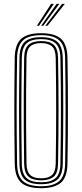

<svg xmlns="http://www.w3.org/2000/svg" viewBox="-20 -980 431 1006"><path d="M195.5 6Q122.2 6 90.4 -23.8Q58.5 -53.5 57.2 -122Q56.2 -202.2 55.6 -270.5Q55 -338.8 55 -402.6Q55 -466.5 55.6 -533.2Q56.2 -600 57.2 -677.5Q58.5 -746.5 90.5 -776.2Q122.5 -806 195.5 -806Q266.8 -806 299.5 -776.8Q332.2 -747.5 333.5 -677.5Q334.8 -608.5 335.4 -542.8Q336 -477 336 -410.4Q336 -343.8 335.5 -272.6Q335 -201.5 333.5 -122Q332.2 -51.2 298.9 -22.6Q265.5 6 195.5 6ZM195.5 -4.2Q258.8 -4.2 289.5 -30.5Q320.2 -56.8 321.2 -122Q322.5 -196.2 323 -263.6Q323.5 -331 323.6 -396.5Q323.8 -462 323.1 -531Q322.5 -600 321.2 -677.2Q320.2 -742 290 -768.9Q259.8 -795.8 195.5 -795.8Q129.2 -795.8 100 -768.2Q70.8 -740.8 69.5 -677.2Q68.5 -611.8 67.9 -550.1Q67.2 -488.5 67.1 -424Q67 -359.5 67.6 -285.8Q68.2 -212 69.5 -122Q70.5 -57 101 -30.6Q131.5 -4.2 195.5 -4.2ZM195.5 -14.8Q135.8 -14.8 109.2 -39.6Q82.8 -64.5 82 -122Q81 -202.2 80.4 -270.5Q79.8 -338.8 79.8 -402.6Q79.8 -466.5 80.4 -533.2Q81 -600 82 -677.2Q82.8 -735.2 109.2 -760.2Q135.8 -785.2 195.5 -785.2Q253.2 -785.2 280.5 -760.9Q307.8 -736.5 308.8 -677Q310 -610 310.8 -544.4Q311.5 -478.8 311.5 -411.6Q311.5 -344.5 310.9 -272.9Q310.2 -201.2 308.8 -122.2Q308 -62.2 279.9 -38.5Q251.8 -14.8 195.5 -14.8ZM195.5 -25Q245 -25 270.4 -46.1Q295.8 -67.2 296.5 -122.5Q297.8 -195.5 298.4 -263.2Q299 -331 299.1 -397.4Q299.2 -463.8 298.6 -532.6Q298 -601.5 296.5 -677Q295.5 -731.2 271 -753.1Q246.5 -775 195.5 -775Q142.2 -775 118.8 -752.4Q95.2 -729.8 94.2 -677Q93.2 -608.2 92.6 -542.8Q92 -477.2 91.9 -411Q91.8 -344.8 92.4 -273.5Q93 -202.2 94.2 -122.2Q95 -70 118.8 -47.5Q142.5 -25 195.5 -25ZM195.5 -35.2Q149.5 -35.2 128.4 -55.4Q107.2 -75.5 106.5 -123.2Q105 -218.2 104.5 -309.1Q104 -400 104.5 -490.9Q105 -581.8 106.5 -676.8Q107.2 -726.2 129.5 -745.5Q151.8 -764.8 195.5 -764.8Q240.2 -764.8 261.8 -745Q283.2 -725.2 284.2 -676.8Q285.5 -610.8 286.1 -545.4Q286.8 -480 286.8 -412.8Q286.8 -345.5 286.2 -273.6Q285.8 -201.8 284.2 -122.8Q283.2 -73 261.1 -54.1Q239 -35.2 195.5 -35.2ZM195.5 -45.8Q233.5 -45.8 252.4 -63Q271.2 -80.2 272 -123.8Q273 -195 273.6 -261.6Q274.2 -328.2 274.2 -394.5Q274.2 -460.8 273.8 -530Q273.2 -599.2 272 -675.5Q271.2 -720.5 252 -737.4Q232.8 -754.2 195.5 -754.2Q157.2 -754.2 138.4 -737Q119.5 -719.8 118.8 -676Q117.5 -590.2 116.9 -503.1Q116.2 -416 116.8 -322.5Q117.2 -229 118.8 -123.2Q119.5 -81.2 137.8 -63.5Q156 -45.8 195.5 -45.8ZM173.2 -845 247.8 -959.8H262.2L184.5 -845ZM217.5 -845 305.2 -959.8H319.8L228.8 -845ZM195.5 -845 276.5 -959.8H291L206.5 -845Z"/></svg>

Font: Big Shoulders Inline Text Thin Light
Style: Regular
Weight: 300
Version: Version 2.002